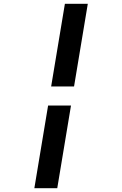

<svg xmlns="http://www.w3.org/2000/svg" viewBox="-20 -843 640 1006"><path d="M368 -390H248L320 -823H440ZM160 143 232 -290H352L280 143Z"/></svg>

Font: Iosevka Curly Extended
Style: Bold Italic
Weight: 700
Width: 7
Italic angle: -9°
Monospace: yes
Designer: Belleve Invis
Foundry: Belleve Invis
Version: Version 11.1.0; ttfautohint (v1.8.3)